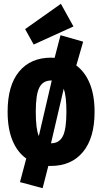

<svg xmlns="http://www.w3.org/2000/svg" viewBox="-20 -854 537 1009"><path d="M477 -266Q477 -129 416 -55.5Q355 18 248 18H234L204 135L85 103L118 -21Q71 -54 45.5 -116Q20 -178 20 -267Q20 -405 80.5 -478Q141 -551 249 -551Q261 -551 267 -550L298 -669L417 -635L381 -510Q427 -476 452 -414.5Q477 -353 477 -266ZM168 -267Q168 -175 184 -139L252 -431H249Q206 -431 187 -394.5Q168 -358 168 -267ZM329 -266Q329 -349 315 -388L248 -101Q291 -101 310 -138Q329 -175 329 -266ZM300 -834 366 -715 157 -620 112 -701Z"/></svg>

Font: Fira Sans Extra Condensed ExtraBold
Style: Regular
Weight: 800
Width: 1
Designer: Carrois Corporate & Edenspiekermann AG
Foundry: Carrois Corporate GbR & Edenspiekermann AG
Version: Version 4.203